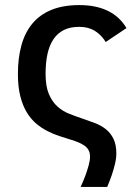

<svg xmlns="http://www.w3.org/2000/svg" viewBox="-20 -547 537 759"><path d="M397.9 -380.9Q380.9 -408.7 355.2 -424.8Q329.6 -440.9 293 -440.9Q257.8 -440.9 232.7 -428.5Q207.5 -416 191.4 -392.1Q175.3 -368.2 167.7 -333.7Q160.2 -299.3 160.2 -254.9Q160.2 -206.1 173.1 -175.5Q186 -145 206.8 -126.2Q227.5 -107.4 253.7 -97.2Q279.8 -86.9 306.2 -78.1Q332 -69.3 356.2 -60.1Q380.4 -50.8 398.9 -35.9Q417.5 -21 428.7 2Q439.9 24.9 439.9 60.1Q439.9 79.1 434.3 102.1Q428.7 125 421.9 145Q413.6 168.5 403.8 191.9H298.8Q309.1 169.4 317.4 147.5Q324.2 128.9 330.1 108.2Q335.9 87.4 335.9 71.8Q335.9 57.1 330.3 46.9Q324.7 36.6 314.7 29.3Q304.7 22 291.3 16.4Q277.8 10.7 262.2 5.9Q240.2 -1 215.8 -8.8Q191.4 -16.6 168 -28.6Q144.5 -40.5 123.3 -58.3Q102.1 -76.2 85.9 -102.8Q69.8 -129.4 60.3 -166.5Q50.8 -203.6 50.8 -254.9Q50.8 -316.9 64.5 -367.2Q78.1 -417.5 107.4 -453.1Q136.7 -488.8 182.9 -507.8Q229 -526.9 293.9 -526.9Q358.9 -526.9 405.8 -504.4Q452.6 -481.9 480 -436Z"/></svg>

Font: Lorenzo Sans Medium
Style: Regular
Weight: 500
Foundry: Intel Corporation
Version: Version 1.00; ttfautohint (v1.5)